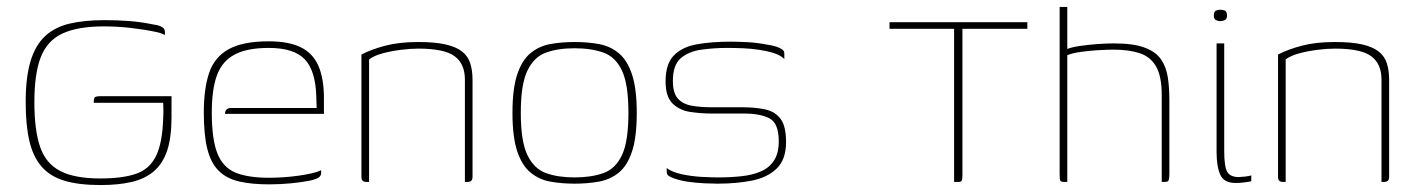

<svg xmlns="http://www.w3.org/2000/svg" viewBox="-20 -524 4085 553"><path d="M270 9Q207 9 165.5 -3.5Q124 -16 99.5 -44.5Q75 -73 64.5 -118.5Q54 -164 54 -230Q54 -302 68 -348Q82 -394 110 -420Q138 -446 180.5 -456Q223 -466 281 -466Q317 -466 351 -463.5Q385 -461 419 -454Q434 -452 442 -448.5Q450 -445 452.5 -441Q455 -437 455 -432V-423Q447 -428 431.5 -431.5Q416 -435 397 -438Q378 -441 357 -443.5Q336 -446 316 -447Q296 -448 280 -448Q204 -448 160 -427.5Q116 -407 97.5 -359.5Q79 -312 79 -230Q79 -149 95.5 -101Q112 -53 153.5 -31.5Q195 -10 269 -10Q333 -10 372 -23.5Q411 -37 429.5 -75Q448 -113 450 -184Q451 -200 450.5 -211.5Q450 -223 450 -228H250Q250 -236 251 -240Q252 -244 256.5 -245.5Q261 -247 269 -247H474V-186Q474 -128 461.5 -90.5Q449 -53 423.5 -31Q398 -9 359.5 0Q321 9 270 9Z M755 7Q704 7 668 -1.5Q632 -10 609.5 -32.5Q587 -55 577 -95.5Q567 -136 567 -200Q567 -269 582.5 -314.5Q598 -360 639 -382.5Q680 -405 754 -405Q811 -405 846 -388Q881 -371 897 -334.5Q913 -298 913 -241V-196H628Q628 -203 632 -208Q636 -213 646 -213H892L891 -246Q889 -320 858 -353Q827 -386 754 -386Q692 -386 656 -367Q620 -348 605 -307.5Q590 -267 590 -200Q590 -123 606 -82.5Q622 -42 658 -27Q694 -12 755 -12Q775 -12 797 -13.5Q819 -15 840 -18Q861 -21 878.5 -25Q896 -29 905 -34V-26Q905 -19 899.5 -14Q894 -9 874 -4Q849 1 818 4Q787 7 755 7Z M1035 0Q1021 0 1021 -14V-367Q1050 -382 1090 -392.5Q1130 -403 1185 -403Q1233 -403 1263.5 -396Q1294 -389 1311 -375.5Q1328 -362 1334.5 -341.5Q1341 -321 1341 -294V-14Q1341 -10 1339.5 -6.5Q1338 -3 1334.5 -1.5Q1331 0 1326 0H1319V-295Q1319 -340 1289.5 -362Q1260 -384 1185 -384Q1162 -384 1134.5 -380.5Q1107 -377 1082.5 -370.5Q1058 -364 1043 -353V0Z M1635 5Q1597 5 1564.5 -1Q1532 -7 1507.5 -27.5Q1483 -48 1469.5 -89Q1456 -130 1456 -199Q1456 -268 1469.5 -309Q1483 -350 1507.5 -370.5Q1532 -391 1564.5 -397Q1597 -403 1635 -403Q1673 -403 1705.5 -397Q1738 -391 1762.5 -370.5Q1787 -350 1800.5 -309Q1814 -268 1814 -199Q1814 -129 1800.5 -88Q1787 -47 1762.5 -27Q1738 -7 1705.5 -1Q1673 5 1635 5ZM1635 -13Q1683 -13 1718 -25.5Q1753 -38 1771.5 -77.5Q1790 -117 1790 -199Q1790 -281 1771.5 -320.5Q1753 -360 1718 -372.5Q1683 -385 1635 -385Q1587 -385 1552.5 -372.5Q1518 -360 1499 -320.5Q1480 -281 1480 -199Q1480 -117 1499 -77.5Q1518 -38 1552.5 -25.5Q1587 -13 1635 -13Z M2047 5Q2034 5 2009.5 4Q1985 3 1958.5 -1Q1932 -5 1912 -14Q1906 -17 1903.5 -19.5Q1901 -22 1900.5 -27Q1900 -32 1900 -40Q1916 -28 1944.5 -22Q1973 -16 2002 -14.5Q2031 -13 2047 -13Q2084 -13 2116 -16.5Q2148 -20 2172 -30.5Q2196 -41 2209.5 -62Q2223 -83 2223 -117Q2223 -169 2196.5 -183Q2170 -197 2123 -197H2030Q1999 -197 1968.5 -201.5Q1938 -206 1917.5 -225.5Q1897 -245 1897 -290Q1897 -340 1921 -364.5Q1945 -389 1987.5 -396.5Q2030 -404 2085 -404Q2105 -404 2133.5 -402.5Q2162 -401 2192 -395Q2206 -393 2216.5 -389.5Q2227 -386 2233 -381.5Q2239 -377 2239 -370V-354Q2228 -365 2209 -371Q2190 -377 2167 -380.5Q2144 -384 2120 -385Q2096 -386 2075 -386Q2037 -386 2000.5 -381Q1964 -376 1941 -356.5Q1918 -337 1918 -291Q1918 -256 1932.5 -240Q1947 -224 1972.5 -219.5Q1998 -215 2031 -215H2119Q2155 -215 2183.5 -209Q2212 -203 2228 -182Q2244 -161 2244 -115Q2244 -65 2217.5 -39Q2191 -13 2146.5 -4Q2102 5 2047 5Z M2542 -460H2939V-441H2752V-20Q2752 -10 2750.5 -5Q2749 0 2741 0H2728V-441H2542Z M3046 0Q3036 0 3034 -3.5Q3032 -7 3032 -22V-504H3054V-383Q3066 -388 3089.5 -391.5Q3113 -395 3139.5 -397Q3166 -399 3188 -399Q3244 -399 3276.5 -387Q3309 -375 3324 -353Q3339 -331 3343.5 -301.5Q3348 -272 3348 -236V-25Q3348 -14 3347 -8.5Q3346 -3 3343 -1.5Q3340 0 3333 0H3326V-250Q3326 -305 3309.5 -333Q3293 -361 3262 -371Q3231 -381 3188 -381Q3170 -381 3143.5 -379.5Q3117 -378 3092.5 -374.5Q3068 -371 3054 -365V0Z M3539 3Q3505 3 3494.5 -21Q3484 -45 3484 -86V-399H3506V-89Q3506 -43 3515 -28.5Q3524 -14 3548 -14Q3553 -14 3566.5 -15.5Q3580 -17 3584 -19V-2Q3581 -1 3574 0Q3567 1 3558 2Q3549 3 3539 3ZM3495 -463Q3489 -463 3482.5 -466Q3476 -469 3476 -479Q3476 -490 3481.5 -493Q3487 -496 3494 -496Q3502 -496 3508 -493.5Q3514 -491 3514 -479Q3514 -469 3507.5 -466Q3501 -463 3495 -463Z M3675 0Q3661 0 3661 -14V-367Q3690 -382 3730 -392.5Q3770 -403 3825 -403Q3873 -403 3903.5 -396Q3934 -389 3951 -375.5Q3968 -362 3974.5 -341.5Q3981 -321 3981 -294V-14Q3981 -10 3979.5 -6.5Q3978 -3 3974.5 -1.5Q3971 0 3966 0H3959V-295Q3959 -340 3929.5 -362Q3900 -384 3825 -384Q3802 -384 3774.5 -380.5Q3747 -377 3722.5 -370.5Q3698 -364 3683 -353V0Z"/></svg>

Font: Genos Thin
Style: Regular
Weight: 100
Designer: Robert E. Leuschke
Foundry: Robert E. Leuschke
Version: Version 1.010